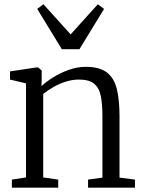

<svg xmlns="http://www.w3.org/2000/svg" viewBox="-20 -862 663 882"><path d="M99.5 -47V-479L26 -496.5V-534L146 -552H155L171.5 -538.5V-495.5L170.5 -466.5Q191.5 -486 224.5 -506.8Q257.5 -527.5 296.5 -541.2Q335.5 -555 373.5 -555Q437 -555 470.5 -529.5Q504 -504 516.5 -453.8Q529 -403.5 529 -328.5V-46L600 -37V0H384.5V-37L450.5 -46V-328.5Q450.5 -383.5 443 -421Q435.5 -458.5 412.2 -477.5Q389 -496.5 342.5 -496.5Q312.5 -496.5 283 -487.2Q253.5 -478 226.8 -462.8Q200 -447.5 178.5 -430.5V-47L247.5 -37V0H34.5V-37ZM264 -636 151 -821 179.5 -842.5 304.5 -704 429.5 -842.5 458 -821 345 -636Z"/></svg>

Font: Merriweather 48pt Light
Style: Regular
Weight: 300
Version: Version 2.100